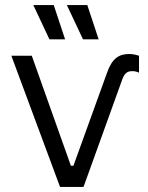

<svg xmlns="http://www.w3.org/2000/svg" viewBox="-20 -741 588 761"><path d="M326 -721H245L309 -585H371ZM193 -721H112L176 -585H238ZM462 -419C472 -449 482 -459 504 -459C512 -459 520 -458 531 -453V-520C518 -524 507 -527 492 -527C452 -527 424 -510 404 -452L271 -84H261L106 -520H25L218 0H311Z"/></svg>

Font: Fixel Text Regular
Style: Regular
Weight: 400
Width: 4
Designer: AlfaBravo + MacPaw
Foundry: Kyrylo Tkachov, Marchela Mozhyna, Serhii Makarenko, Maria Weinstein, Zakhar Kryvoshyya
Version: Version 1.211